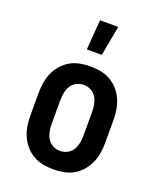

<svg xmlns="http://www.w3.org/2000/svg" viewBox="-141 -844 782 940"><g transform="rotate(20 250.0 -374.0)"><path d="M250 8Q223 8 196 3Q169 -2 145.5 -15.5Q122 -29 104 -49.5Q86 -70 75 -94.5Q64 -119 59.5 -146Q55 -173 55 -200V-320Q55 -347 59.5 -374Q64 -401 75 -425.5Q86 -450 104 -470.5Q122 -491 145.5 -504.5Q169 -518 196 -523Q223 -528 250 -528Q277 -528 304 -523Q331 -518 354.5 -504.5Q378 -491 396 -470.5Q414 -450 425 -425.5Q436 -401 440.5 -374Q445 -347 445 -320V-200Q445 -173 440.5 -146Q436 -119 425 -94.5Q414 -70 396 -49.5Q378 -29 354.5 -15.5Q331 -2 304 3Q277 8 250 8ZM250 -88Q270 -88 288 -97.5Q306 -107 316 -124Q326 -141 329.5 -160.5Q333 -180 333 -200V-320Q333 -340 329.5 -359.5Q326 -379 316 -396Q306 -413 288 -422.5Q270 -432 250 -432Q230 -432 212 -422.5Q194 -413 184 -396Q174 -379 170.5 -359.5Q167 -340 167 -320V-200Q167 -180 170.5 -160.5Q174 -141 184 -124Q194 -107 212 -97.5Q230 -88 250 -88ZM204 -600 216 -756H311L282 -600Z"/></g></svg>

Font: Iosevka Curly Slab
Style: Bold
Weight: 700
Monospace: yes
Designer: Belleve Invis
Foundry: Belleve Invis
Version: Version 22.1.2; ttfautohint (v1.8.4)